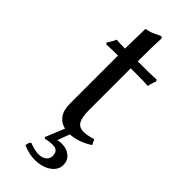

<svg xmlns="http://www.w3.org/2000/svg" viewBox="-256 -619 853 853"><g transform="rotate(45 170.0 -193.0)"><path d="M189.9 96.2Q164.6 96.2 145 102.1L139.2 96.2L175.8 6.8Q147 0.5 129.9 -22.9Q112.8 -46.4 112.8 -85.9V-389.2Q75.2 -389.2 41 -387.2L36.1 -394Q52.2 -418.9 59.1 -435.1Q71.3 -433.1 112.8 -433.1Q112.8 -463.4 114 -501.5Q115.2 -539.6 115.2 -557.1L117.2 -560.1Q131.8 -562 143.1 -566.2Q154.3 -570.3 166.7 -576.7Q179.2 -583 187 -585.9Q195.8 -585.9 195.8 -576.2Q192.9 -532.7 192.9 -433.1H238.8Q272.9 -433.1 309.1 -435.1L314 -428.2Q305.2 -405.3 301.8 -387.2Q275.4 -389.2 230 -389.2H192.9V-126Q192.9 -81.5 204.6 -61.3Q216.3 -41 245.1 -41Q264.6 -41 300.8 -51.8L313 -26.9Q261.2 6.8 209 9.8L188 66.9Q199.7 64 213.9 64Q244.6 64 264.9 81.1Q285.2 98.1 285.2 126Q285.2 158.2 254.6 179.2Q224.1 200.2 178.2 200.2Q142.1 200.2 104 183.1Q104 167 113.8 157.2Q151.4 170.9 171.9 170.9Q194.8 170.9 209 160.4Q223.1 149.9 223.1 130.9Q223.1 96.2 189.9 96.2Z"/></g></svg>

Font: Linear Smooth
Style: Regular
Weight: 400
Designer: Philipp H. Poll, Flanker
Foundry: Philipp H. Poll, reworked by Flanker
Version: Version 1.061 | FøM Fix